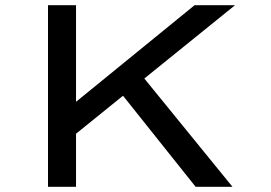

<svg xmlns="http://www.w3.org/2000/svg" viewBox="-20 -720 1043 740"><path d="M245 -182 244 -304 730 -700H886ZM165 0V-700H273V0ZM734 0 435 -375 504 -457 876 0Z"/></svg>

Font: Lexend Tera
Style: Regular
Weight: 400
Designer: Bonnie Shaver-Troup, Thomas Jockin
Foundry: Lexend
Version: Version 1.007